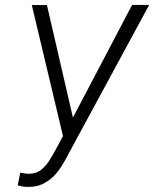

<svg xmlns="http://www.w3.org/2000/svg" viewBox="-20 -731 613 763"><path d="M259.8 -244.6 504.9 -711.4H572.8L253.4 -121.6Q240.7 -96.7 225.8 -72.5Q210.9 -48.3 191.9 -29.5Q172.9 -10.7 148.2 0.7Q123.5 12.2 92.3 11.7Q81.5 11.7 71.3 10.3Q61 8.8 50.3 5.4L60.5 -44.9Q68.8 -43.5 77.9 -42Q86.9 -40.5 95.2 -40.5Q123 -40.5 142.3 -55.4Q161.6 -70.3 175.5 -92.3Q189.5 -114.3 200.7 -135.3ZM166.5 -710.9 275.4 -239.7 280.3 -187 233.4 -177.2 106.4 -710.9Z"/></svg>

Font: Roboto Condensed Light
Style: Italic
Weight: 300
Italic angle: -12°
Designer: Christian Robertson
Foundry: Google
Version: Version 3.0; 2020